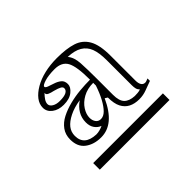

<svg xmlns="http://www.w3.org/2000/svg" viewBox="-83 -843 555 555"><g transform="rotate(-45 194.5 -565.0)"><path d="M121 -470Q92 -470 72.5 -484.5Q53 -499 53 -529Q53 -549 63.5 -563.5Q74 -578 91.5 -587Q109 -596 130.5 -601.5Q152 -607 174 -609Q196 -611 216 -611Q216 -665 205 -685Q194 -705 165 -705Q140 -705 124 -700Q108 -695 108 -690Q108 -686 116 -683Q124 -680 135 -676.5Q146 -673 154 -666.5Q162 -660 162 -647Q162 -635 148.5 -624Q135 -613 111 -613Q90 -613 76 -623.5Q62 -634 62 -650Q62 -665 72 -678Q82 -691 100 -701.5Q118 -712 141.5 -717.5Q165 -723 192 -723Q231 -723 256 -715Q281 -707 294 -684.5Q307 -662 307 -618V-516Q307 -505 311 -498.5Q315 -492 323 -492Q326 -492 329.5 -493.5Q333 -495 336 -496V-486Q322 -481 307.5 -475.5Q293 -470 277 -470Q258 -470 244.5 -477Q231 -484 223.5 -498.5Q216 -513 216 -538L208 -543Q191 -506 169.5 -488Q148 -470 121 -470ZM52 -407V-434H337V-407ZM158 -508Q169 -508 179 -518Q189 -528 198.5 -545.5Q208 -563 216 -587V-598Q192 -598 174 -588Q156 -578 146.5 -563Q137 -548 137 -534Q137 -523 142.5 -515.5Q148 -508 158 -508ZM298 -489Q293 -494 291.5 -500Q290 -506 290 -514V-616Q290 -647 283 -665Q276 -683 260 -692.5Q244 -702 217 -703Q229 -689 230.5 -663Q232 -637 232 -599V-533Q232 -508 242.5 -497.5Q253 -487 274 -486Q280 -486 286 -486.5Q292 -487 298 -489ZM79 -648Q79 -640 88 -634.5Q97 -629 111 -629Q129 -629 137.5 -633.5Q146 -638 146 -646Q146 -651 140 -654.5Q134 -658 119 -662Q109 -664 102.5 -667Q96 -670 96 -674Q96 -675 96 -676Q96 -677 96 -677Q89 -670 84 -662.5Q79 -655 79 -648ZM145 -493Q134 -497 127 -507Q120 -517 120 -532Q120 -550 128.5 -564.5Q137 -579 153 -590Q127 -586 108 -576.5Q89 -567 79.5 -555Q70 -543 70 -527Q70 -488 117 -486Q124 -486 131.5 -488Q139 -490 145 -493Z"/></g></svg>

Font: Kalnia Glaze Thin SemiBold
Style: Regular
Weight: 600
Version: Version 1.110